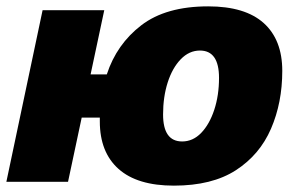

<svg xmlns="http://www.w3.org/2000/svg" viewBox="-21 -572 935 604"><path d="M-1 0 113 -540H307L264 -338H315Q346 -433 423.5 -492.5Q501 -552 634 -552Q750 -552 808.5 -499.5Q867 -447 867 -349Q867 -249 831.5 -167Q796 -85 721 -36.5Q646 12 526 12Q411 12 352 -40.5Q293 -93 293 -190Q293 -196 293 -202H236L193 0ZM552 -127Q586 -127 612 -154Q638 -181 653 -226.5Q668 -272 668 -327Q668 -413 608 -413Q574 -413 547.5 -385.5Q521 -358 506.5 -312.5Q492 -267 492 -212Q492 -127 552 -127Z"/></svg>

Font: Geist Black
Style: Italic
Weight: 900
Italic angle: -12°
Designer: Basement.studio, Andrés Briganti, Mateo Zaragoza
Foundry: Basement.studio, Vercel, Andrés Briganti, Guido Ferreyra, Mateo Zaragoza
Version: Version 1.500; ttfautohint (v1.8.4.7-5d5b)